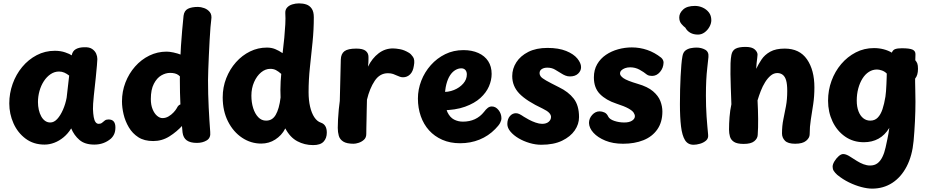

<svg xmlns="http://www.w3.org/2000/svg" viewBox="-20 -839 5504 1138"><path d="M35 -226Q35 -286 55 -342Q75 -398 111.5 -442Q148 -486 197.5 -512Q247 -538 305 -538Q339 -538 366.5 -528.5Q394 -519 405 -511Q410 -537 430 -548Q450 -559 481 -559Q510 -560 526.5 -548.5Q543 -537 550 -521Q557 -505 557 -489Q557 -480 554.5 -451.5Q552 -423 547.5 -377.5Q543 -332 536 -271Q533 -246 532 -224.5Q531 -203 531 -193Q532 -165 535.5 -145Q539 -125 546.5 -115Q554 -105 565 -105Q577 -105 585 -111.5Q593 -118 601 -124.5Q609 -131 623 -131Q644 -131 654 -119Q664 -107 664 -84Q664 -61 657 -45Q650 -29 637 -17Q617 0 592.5 9Q568 18 539 18Q483 18 451 -9.5Q419 -37 402 -78Q383 -47 357 -25.5Q331 -4 302 7Q273 18 244 18Q179 18 132 -17Q85 -52 60 -108Q35 -164 35 -226ZM375 -260 390 -391Q376 -402 361.5 -408.5Q347 -415 330 -415Q303 -415 280 -399.5Q257 -384 240 -358Q223 -332 214 -299.5Q205 -267 205 -234Q205 -210 210 -188Q215 -166 224.5 -149Q234 -132 247.5 -122.5Q261 -113 278 -113Q300 -113 319 -133.5Q338 -154 353 -188Q368 -222 375 -260Z M888 -3Q835 -3 800 -25.5Q765 -48 743.5 -84.5Q722 -121 712.5 -161.5Q703 -202 703 -238Q703 -297 723.5 -350Q744 -403 780.5 -444.5Q817 -486 865 -509.5Q913 -533 968 -533Q984 -533 1008 -528Q1032 -523 1057.5 -513Q1083 -503 1102 -487Q1123 -470 1136.5 -447Q1150 -424 1150 -403Q1150 -376 1134.5 -361.5Q1119 -347 1102 -347Q1093 -347 1085.5 -350Q1078 -353 1073 -359Q1055 -381 1037.5 -394Q1020 -407 988 -407Q962 -407 936 -392Q910 -377 892 -342.5Q874 -308 874 -252Q874 -217 884.5 -191.5Q895 -166 911 -152.5Q927 -139 943 -139Q962 -139 979 -149Q996 -159 1008.5 -172.5Q1021 -186 1026 -195Q1034 -211 1041 -216Q1048 -221 1057 -221Q1092 -221 1105 -204Q1118 -187 1118 -170Q1118 -158 1106 -144.5Q1094 -131 1065 -99Q1028 -58 984 -30.5Q940 -3 888 -3ZM1147 8Q1108 8 1087 -7Q1066 -22 1062 -54Q1053 -140 1049.5 -214.5Q1046 -289 1046 -367Q1046 -471 1052.5 -565.5Q1059 -660 1068 -746Q1072 -776 1094 -787Q1116 -798 1154 -798Q1170 -798 1190 -791Q1210 -784 1223.5 -767.5Q1237 -751 1232 -721Q1230 -710 1227.5 -677.5Q1225 -645 1222.5 -601.5Q1220 -558 1218 -512Q1216 -466 1214.5 -426.5Q1213 -387 1213 -363Q1213 -281 1217 -201.5Q1221 -122 1226 -57Q1230 -22 1205.5 -7Q1181 8 1147 8Z M1671 -761Q1670 -781 1681.5 -794Q1693 -807 1712.5 -813Q1732 -819 1752 -819Q1776 -819 1795.5 -812.5Q1815 -806 1827.5 -788Q1840 -770 1840 -737Q1840 -663 1832.5 -589Q1825 -515 1817 -441Q1809 -367 1809 -293Q1809 -245 1818 -206.5Q1827 -168 1843.5 -143.5Q1860 -119 1882 -112Q1917 -100 1917 -53Q1917 -20 1898 0.5Q1879 21 1836 21Q1785 21 1742 -2Q1699 -25 1671 -78Q1660 -56 1645 -40Q1630 -24 1611.5 -12Q1593 0 1572 6Q1551 12 1528 12Q1467 12 1415 -22.5Q1363 -57 1331.5 -119Q1300 -181 1300 -262Q1300 -322 1321 -375.5Q1342 -429 1378.5 -470Q1415 -511 1462 -534Q1509 -557 1562 -557Q1589 -557 1611 -548Q1633 -539 1655 -524Q1661 -571 1665 -614.5Q1669 -658 1671 -695Q1673 -732 1671 -761ZM1470 -272Q1470 -232 1480.5 -198.5Q1491 -165 1510.5 -144.5Q1530 -124 1557 -124Q1576 -124 1590 -132.5Q1604 -141 1614 -158Q1624 -175 1631.5 -201Q1639 -227 1643 -261Q1642 -281 1642 -306.5Q1642 -332 1643.5 -357Q1645 -382 1647 -401Q1630 -416 1615.5 -423.5Q1601 -431 1582 -431Q1553 -431 1527.5 -410Q1502 -389 1486 -352.5Q1470 -316 1470 -272Z M2000 -486Q2001 -520 2021.5 -535.5Q2042 -551 2092 -551Q2131 -551 2147.5 -537.5Q2164 -524 2164 -502Q2164 -496 2164 -487.5Q2164 -479 2163.5 -468.5Q2163 -458 2161 -444Q2186 -494 2224 -523Q2262 -552 2309 -552Q2325 -552 2350.5 -547.5Q2376 -543 2404 -526Q2416 -519 2428 -501.5Q2440 -484 2433 -449Q2428 -415 2410.5 -398Q2393 -381 2369 -381Q2359 -381 2350.5 -384Q2342 -387 2333 -391Q2323 -396 2310 -400.5Q2297 -405 2279 -405Q2231 -405 2201 -360Q2171 -315 2155 -248Q2154 -214 2153.5 -184.5Q2153 -155 2152.5 -130Q2152 -105 2151.5 -83.5Q2151 -62 2151 -45Q2151 -23 2137 -10.5Q2123 2 2105.5 7.5Q2088 13 2076 13Q2035 13 2014.5 0Q1994 -13 1988 -34.5Q1982 -56 1982 -81Q1982 -101 1983.5 -131Q1985 -161 1988 -191Q1991 -221 1994 -241Z M2707 10Q2648 10 2601.5 -10.5Q2555 -31 2523 -66.5Q2491 -102 2474 -150.5Q2457 -199 2457 -255Q2457 -309 2477 -360.5Q2497 -412 2533.5 -453Q2570 -494 2619 -518Q2668 -542 2727 -542Q2777 -542 2815 -525Q2853 -508 2873.5 -476.5Q2894 -445 2894 -401Q2894 -364 2878 -327Q2862 -290 2827.5 -258.5Q2793 -227 2736.5 -206.5Q2680 -186 2598 -185L2597 -294Q2637 -292 2670.5 -305.5Q2704 -319 2725.5 -343.5Q2747 -368 2747 -398Q2747 -414 2738.5 -424Q2730 -434 2714 -434Q2696 -434 2678.5 -423.5Q2661 -413 2647.5 -392.5Q2634 -372 2625.5 -339.5Q2617 -307 2617 -263Q2617 -205 2632 -174Q2647 -143 2671 -130.5Q2695 -118 2724 -118Q2763 -118 2794.5 -132.5Q2826 -147 2849 -176Q2860 -191 2871 -199.5Q2882 -208 2895 -208Q2918 -208 2935 -186.5Q2952 -165 2952 -138Q2952 -125 2944 -110Q2936 -95 2915 -74Q2875 -33 2822 -11.5Q2769 10 2707 10Z M3424 -441Q3424 -419 3406.5 -402.5Q3389 -386 3358 -386Q3344 -386 3331.5 -391Q3319 -396 3310 -402Q3289 -415 3269.5 -426.5Q3250 -438 3224 -438Q3204 -438 3191 -429.5Q3178 -421 3178 -405Q3178 -395 3185 -385.5Q3192 -376 3216.5 -362Q3241 -348 3293 -322Q3349 -295 3380.5 -254.5Q3412 -214 3412 -145Q3412 -103 3386.5 -66Q3361 -29 3311.5 -5Q3262 19 3188 19Q3154 19 3118.5 8.5Q3083 -2 3053.5 -19.5Q3024 -37 3005.5 -59Q2987 -81 2987 -104Q2987 -133 3002 -150.5Q3017 -168 3038 -168Q3049 -168 3060.5 -162Q3072 -156 3085 -147Q3096 -140 3114.5 -130Q3133 -120 3154.5 -112.5Q3176 -105 3193 -105Q3218 -105 3232 -117Q3246 -129 3246 -146Q3246 -158 3235 -170Q3224 -182 3197 -195Q3101 -240 3058.5 -284Q3016 -328 3016 -388Q3016 -432 3040.5 -470Q3065 -508 3111.5 -531.5Q3158 -555 3225 -555Q3291 -555 3335.5 -537Q3380 -519 3402 -492Q3424 -465 3424 -441Z M3899 -497Q3913 -484 3913 -468Q3912 -436 3892 -412.5Q3872 -389 3845 -389Q3838 -389 3829.5 -390.5Q3821 -392 3814 -397Q3796 -412 3770.5 -426Q3745 -440 3715 -440Q3698 -440 3684.5 -435Q3671 -430 3663 -422Q3655 -414 3655 -403Q3655 -390 3675.5 -375.5Q3696 -361 3760 -342Q3819 -325 3850.5 -298Q3882 -271 3894 -240Q3906 -209 3906 -178Q3906 -115 3876 -72Q3846 -29 3793.5 -8Q3741 13 3673 13Q3613 13 3568 -5.5Q3523 -24 3497.5 -52Q3472 -80 3471 -110Q3471 -137 3490 -158Q3509 -179 3534 -179Q3548 -179 3562.5 -172.5Q3577 -166 3585 -148Q3593 -132 3621 -122.5Q3649 -113 3680 -113Q3710 -113 3726.5 -124Q3743 -135 3743 -150Q3743 -160 3735.5 -171.5Q3728 -183 3705 -196Q3682 -209 3633 -225Q3572 -245 3536 -281.5Q3500 -318 3500 -380Q3500 -425 3519.5 -458.5Q3539 -492 3571.5 -514Q3604 -536 3644 -547Q3684 -558 3725 -558Q3772 -558 3816 -543Q3860 -528 3899 -497Z M4006 -736Q4006 -761 4029 -782.5Q4052 -804 4099 -804Q4123 -804 4145 -794Q4167 -784 4181.5 -765.5Q4196 -747 4196 -719Q4196 -700 4185 -680Q4174 -660 4156 -647Q4138 -634 4117 -634Q4090 -634 4071 -645Q4052 -656 4042 -675Q4032 -682 4019 -697Q4006 -712 4006 -736ZM4025 -506Q4029 -529 4042.5 -539.5Q4056 -550 4074 -553.5Q4092 -557 4108 -557Q4137 -557 4159.5 -544.5Q4182 -532 4179 -501Q4176 -470 4172 -436Q4168 -402 4166 -362Q4164 -322 4164 -272Q4164 -240 4165 -209Q4166 -178 4168 -148Q4170 -118 4172.5 -91Q4175 -64 4177 -42Q4180 -19 4165 -6Q4150 7 4129 13Q4108 19 4091 19Q4057 19 4040 -8.5Q4023 -36 4016.5 -89.5Q4010 -143 4010 -221Q4010 -266 4011 -307.5Q4012 -349 4014 -386.5Q4016 -424 4018.5 -454.5Q4021 -485 4025 -506Z M4315 -513Q4320 -540 4340 -550.5Q4360 -561 4399 -561Q4437 -561 4453.5 -546Q4470 -531 4470 -515Q4470 -507 4468 -494Q4466 -481 4464.5 -465Q4463 -449 4462 -431Q4475 -458 4493.5 -486Q4512 -514 4545 -532.5Q4578 -551 4631 -551Q4719 -551 4763 -487.5Q4807 -424 4807 -321Q4807 -268 4800 -221.5Q4793 -175 4786 -131.5Q4779 -88 4779 -43Q4779 -22 4758 -4.5Q4737 13 4693 13Q4650 13 4632.5 -5Q4615 -23 4615 -48Q4615 -93 4623 -131.5Q4631 -170 4638.5 -210Q4646 -250 4646 -300Q4646 -340 4639.5 -362.5Q4633 -385 4619.5 -395.5Q4606 -406 4587 -406Q4566 -406 4548 -391Q4530 -376 4515 -352Q4500 -328 4489 -299.5Q4478 -271 4470 -244Q4473 -189 4473.5 -135Q4474 -81 4471 -39Q4470 -18 4450.5 -2Q4431 14 4388 14Q4349 14 4330.5 2Q4312 -10 4306.5 -29.5Q4301 -49 4301 -71Q4301 -106 4304 -145Q4307 -184 4315 -221Q4313 -276 4311.5 -320Q4310 -364 4309.5 -400Q4309 -436 4310 -464Q4311 -492 4315 -513Z M4888 -242Q4888 -304 4908.5 -360Q4929 -416 4966 -459.5Q5003 -503 5052.5 -528.5Q5102 -554 5160 -554Q5190 -554 5217 -547Q5244 -540 5266 -527Q5272 -543 5286 -548Q5300 -553 5325 -553Q5372 -553 5389.5 -544.5Q5407 -536 5406 -516L5405 -482Q5413 -473 5417 -462.5Q5421 -452 5421 -431Q5421 -393 5404 -373V-352Q5404 -328 5405 -302.5Q5406 -277 5406 -236Q5406 -182 5403 -120Q5400 -58 5395 -4Q5387 84 5354 147.5Q5321 211 5268.5 245Q5216 279 5149 279Q5121 279 5085 269.5Q5049 260 5012 242Q4975 224 4942 197Q4928 184 4921.5 173.5Q4915 163 4915 149Q4915 135 4925.5 117.5Q4936 100 4950.5 87Q4965 74 4978 74Q4988 74 4999.5 79Q5011 84 5021 91Q5040 103 5059 115Q5078 127 5098 134.5Q5118 142 5137 142Q5163 142 5180.5 129Q5198 116 5210 91.5Q5222 67 5229 35Q5236 5 5239.5 -14Q5243 -33 5246 -47.5Q5249 -62 5251 -81Q5225 -38 5187 -17Q5149 4 5100 4Q5037 4 4989 -29.5Q4941 -63 4914.5 -119Q4888 -175 4888 -242ZM5138 -124Q5165 -124 5182.5 -142Q5200 -160 5210.5 -191.5Q5221 -223 5228 -266Q5230 -278 5231.5 -298.5Q5233 -319 5234 -341.5Q5235 -364 5235.5 -381.5Q5236 -399 5236 -403Q5223 -416 5206.5 -421.5Q5190 -427 5178 -427Q5152 -427 5130 -413Q5108 -399 5092 -373.5Q5076 -348 5067 -314.5Q5058 -281 5058 -243Q5058 -206 5068.5 -179Q5079 -152 5097 -138Q5115 -124 5138 -124Z"/></svg>

Font: Playpen Sans Arabic
Style: Bold
Weight: 700
Version: Version 2.000